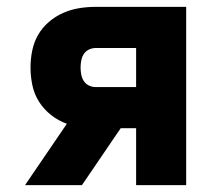

<svg xmlns="http://www.w3.org/2000/svg" viewBox="-20 -540 640 560"><path d="M53 0 175 -179Q150 -188 129 -204.5Q108 -221 94 -243Q80 -265 74.5 -291Q69 -317 69 -343Q69 -368 74 -392.5Q79 -417 91 -438Q103 -459 122 -475.5Q141 -492 163.5 -502Q186 -512 210 -516Q234 -520 259 -520H523V0H377V-166H332L219 0ZM377 -286V-400H259Q249 -400 239.5 -395.5Q230 -391 224.5 -382.5Q219 -374 217 -363.5Q215 -353 215 -343Q215 -333 217 -322.5Q219 -312 224.5 -303.5Q230 -295 239.5 -290.5Q249 -286 259 -286Z"/></svg>

Font: Iosevka Heavy Extended
Style: Regular
Weight: 900
Width: 7
Monospace: yes
Designer: Belleve Invis
Foundry: Belleve Invis
Version: Version 32.5.0; ttfautohint (v1.8.4)